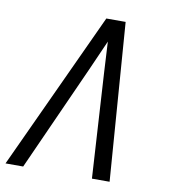

<svg xmlns="http://www.w3.org/2000/svg" viewBox="-86 -737 713 803"><g transform="rotate(10 270.5 -335.0)"><path d="M-9 0 301 -670H383L433 0H358L331 -447Q329 -479 327.5 -511.5Q326 -544 324 -576Q310 -544 295.5 -511.5Q281 -479 267 -447L66 0Z"/></g></svg>

Font: Lode Term
Style: Italic
Weight: 400
Italic angle: -11°
Monospace: yes
Designer: Belleve Invis
Foundry: Belleve Invis
Version: Version 29.2.0